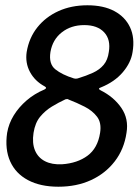

<svg xmlns="http://www.w3.org/2000/svg" viewBox="-20 -697 525 727"><path d="M81 -500Q90 -554 121.5 -593.5Q153 -633 201.5 -655Q250 -677 311 -677Q372 -677 413 -655Q454 -633 472.5 -593.5Q491 -554 482 -500Q476 -460 445 -423.5Q414 -387 362 -366Q355 -364 355 -361Q355 -358 361 -355Q411 -330 439.5 -288.5Q468 -247 459 -194Q450 -132 414.5 -86Q379 -40 324.5 -15Q270 10 201 10Q133 10 86 -15Q39 -40 18.5 -86Q-2 -132 7 -194Q13 -229 32 -260Q51 -291 80.5 -316.5Q110 -342 148 -358Q160 -364 149 -370Q112 -390 93.5 -424.5Q75 -459 81 -500ZM171 -500Q164 -455 189.5 -434.5Q215 -414 260 -400Q264 -399 267 -399Q270 -399 274 -400Q307 -410 332 -421.5Q357 -433 372.5 -451.5Q388 -470 392 -500Q400 -547 374.5 -574.5Q349 -602 299 -602Q249 -602 214 -574.5Q179 -547 171 -500ZM107 -194Q101 -155 112.5 -127.5Q124 -100 150.5 -86.5Q177 -73 215 -75Q273 -79 311.5 -107.5Q350 -136 359 -194Q365 -232 347.5 -255Q330 -278 300.5 -293Q271 -308 240 -320Q237 -322 234.5 -322Q232 -322 228 -321Q202 -309 176.5 -293.5Q151 -278 132 -255Q113 -232 107 -194Z"/></svg>

Font: Winky Sans
Style: Italic
Weight: 400
Italic angle: -8.97852°
Designer: Simon Atzbach
Foundry: typofactur
Version: Version 1.205